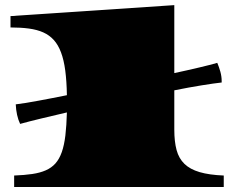

<svg xmlns="http://www.w3.org/2000/svg" viewBox="-20 -748 922 768"><path d="M36.6 -45.9Q77.6 -47.4 108.9 -52Q140.1 -56.6 163.1 -66.7Q186 -76.7 201.7 -94.2Q217.3 -111.8 227.1 -139.4Q236.8 -167 241.5 -206.1Q246.1 -245.1 247.6 -298.3Q193.4 -285.6 144.5 -273.9Q95.7 -262.2 60.5 -252.4Q52.7 -268.6 48.3 -288.8Q43.9 -309.1 43 -330.6Q60.5 -332.5 84 -336.4Q107.4 -340.3 134 -345.2Q160.6 -350.1 189.5 -355.7Q218.3 -361.3 247.6 -367.2Q246.6 -423.8 241 -466.1Q235.4 -508.3 224.1 -538.3Q212.9 -568.4 195.3 -587.9Q177.7 -607.4 153.1 -618.4Q128.4 -629.4 95.7 -633.8Q63 -638.2 22 -638.2V-683.6L677.2 -727.5V-455.6Q703.6 -461.4 729 -467Q754.4 -472.7 776.6 -478Q798.8 -483.4 817.4 -488Q835.9 -492.7 849.1 -496.6Q856.4 -479.5 861.6 -460.7Q866.7 -441.9 866.7 -423.8V-418Q852.5 -416.5 832 -413.6Q811.5 -410.6 786.9 -406.7Q762.2 -402.8 734.4 -397.7Q706.5 -392.6 677.2 -386.7V-229.5Q677.2 -181.6 686.3 -147.9Q695.3 -114.3 717.8 -92.5Q740.2 -70.8 778.3 -59.6Q816.4 -48.3 875 -45.9V0H36.6Z"/></svg>

Font: Asset
Style: Regular
Weight: 400
Designer: Riccardo De Franceschi
Foundry: Sorkin Type Co.
Version: Version 1.001